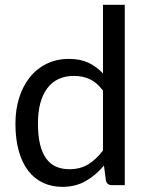

<svg xmlns="http://www.w3.org/2000/svg" viewBox="-20 -756 600 784"><path d="M489.5 -736.5V0H436.5Q417.5 0 412.5 -18.5L404.5 -80Q372 -41 330.5 -17Q289 7 234.5 7Q191 7 155.5 -9.8Q120 -26.5 95 -59Q70 -91.5 56.5 -140Q43 -188.5 43 -251.5Q43 -307.5 58 -355.8Q73 -404 101 -439.5Q129 -475 169.8 -495.2Q210.5 -515.5 261.5 -515.5Q308 -515.5 341.2 -499.8Q374.5 -484 400.5 -456V-736.5ZM400.5 -386Q375.5 -419.5 346.5 -432.8Q317.5 -446 281.5 -446Q211 -446 173 -395.5Q135 -345 135 -251.5Q135 -202 143.5 -166.8Q152 -131.5 168.5 -108.8Q185 -86 209 -75.5Q233 -65 263.5 -65Q307.5 -65 340.2 -85Q373 -105 400.5 -141.5Z"/></svg>

Font: Lato
Style: Regular
Weight: 400
Designer: Lukasz Dziedzic with Adam Twardoch and Botio Nikoltchev
Foundry: tyPoland Lukasz Dziedzic
Version: Version 2.010; 2014-09-01; http://www.latofonts.com/; ttfaut